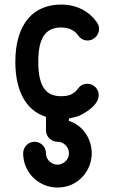

<svg xmlns="http://www.w3.org/2000/svg" viewBox="-20 -527 509 850"><path d="M183.6 151.9C183.6 124 162.1 100.6 132.8 100.6C104.5 100.6 82.5 124.5 82.5 151.9C82.5 235.8 150.4 303.2 234.4 303.2C329.1 303.2 386.2 225.6 386.2 151.9C386.2 91.8 350.6 28.8 285.2 8.3V-2.4L296.4 -4.9C312 -8.3 326.2 -11.7 339.8 -19C367.7 -33.7 417 -64.9 417 -106C417 -135.7 391.6 -156.2 368.2 -156.2C349.1 -156.2 335.4 -148.4 325.2 -134.8C305.7 -107.4 281.2 -101.1 250.5 -101.1C220.7 -101.1 194.8 -109.4 177.2 -132.8C159.7 -155.8 149.4 -193.4 149.4 -253.4C149.4 -357.4 180.2 -405.3 250.5 -405.3C287.6 -405.3 312 -390.6 325.7 -370.6C335.9 -355.5 350.6 -347.7 369.1 -347.7C392.6 -347.7 418.5 -369.1 418.5 -398.9C418.5 -409.2 415.5 -418.5 409.7 -427.2C375 -476.6 320.3 -506.8 250.5 -506.8C192.4 -506.8 141.1 -487.3 105.5 -445.8C69.8 -404.3 47.9 -341.3 47.9 -253.4C47.9 -121.1 97.2 -36.6 183.6 -9.8V50.3C183.6 78.1 207 100.6 234.4 100.6C257.3 100.6 285.2 118.7 285.2 151.9C285.2 182.6 257.8 202.1 234.4 202.1C209 202.1 183.6 181.2 183.6 151.9Z"/></svg>

Font: LOB TGL 0-17
Style: Regular
Weight: 400
Designer: Peter Wiegel + adaptations and expanded glyphset by Studio LOB
Foundry: Peter Wiegel + adaptations and expanded glyphset by Studio LOB
Version: Version 1.003;Glyphs 3.1.2 (3151)